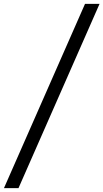

<svg xmlns="http://www.w3.org/2000/svg" viewBox="-78 -800 536 997"><path d="M-57.5 177 363.5 -780H439L18 177Z"/></svg>

Font: Merriweather 36pt
Style: Italic
Weight: 400
Italic angle: -7.8°
Version: Version 2.101